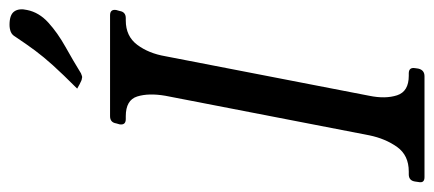

<svg xmlns="http://www.w3.org/2000/svg" viewBox="-284 -637 911 403"><g transform="rotate(-90 171.5 -435.5)"><path d="M172 -116Q165 -82 173 -57.5Q181 -33 214 -33H219Q232 -33 230 -20L229 -13Q226 0 213 0H1Q-12 0 -9 -13L-8 -20Q-6 -33 7 -33H13Q47 -33 64.5 -57.5Q82 -82 89 -116L172 -544Q178 -579 170.5 -603Q163 -627 129 -627H123Q110 -627 112 -640L114 -647Q116 -660 129 -660H341Q354 -660 352 -647L350 -640Q348 -627 335 -627H330Q297 -627 279 -603Q261 -579 255 -544ZM187 -729Q218 -760 236 -780Q254 -800 267 -817.5Q280 -835 296 -859Q300 -866 306.5 -868.5Q313 -871 321 -871Q342 -871 349 -861Q356 -851 352 -834Q347 -809 325.5 -789.5Q304 -770 274.5 -753.5Q245 -737 219 -721Q216 -720 213.5 -719Q211 -718 209 -719Q205 -719 196 -724Z"/></g></svg>

Font: Young Serif Light
Style: Italic
Weight: 300
Italic angle: -10.979°
Designer: Bastien Sozeau
Foundry: NBR — Bastien Sozeau
Version: Version 5.001